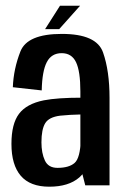

<svg xmlns="http://www.w3.org/2000/svg" viewBox="-20 -664 450 688"><path d="M268 -68.5V-336.5Q268 -408.5 252.5 -441Q237 -473.5 201 -473.5Q164.5 -473.5 147.8 -441.5Q131 -409.5 129.5 -340L26 -351.5Q28.5 -417 53.2 -479.8Q78 -542.5 201.5 -542.5Q326 -542.5 349.2 -476.2Q372.5 -410 372.5 -313V0H285.5ZM304.5 -131Q302.5 -61.5 264.2 -28.2Q226 5 156.5 5Q88 5 54.5 -34Q21 -73 21 -148.5Q21 -220 48 -256Q75 -292 137 -304.5Q185.5 -314 274 -314V-254Q228 -253 195.5 -249.5Q155.5 -244.5 142 -222.5Q128.5 -200.5 128.5 -154Q128.5 -115.5 140.8 -89Q153 -62.5 186 -62.5Q227 -62.5 247.2 -80Q267.5 -97.5 269.5 -164ZM195 -643.5H267L192 -559.5H141.5Z"/></svg>

Font: Anybody Narrow Medium
Style: Regular
Weight: 500
Width: 3
Designer: Tyler Finck
Foundry: Etcetera Type Company
Version: Version 1.000; ttfautohint (v1.8)